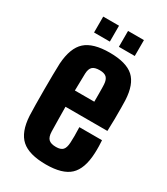

<svg xmlns="http://www.w3.org/2000/svg" viewBox="-187 -827 803 921"><g transform="rotate(30 215.0 -367.0)"><path d="M221.5 9Q128 9 85.2 -29Q42.5 -67 37.5 -154.5Q36.5 -177.5 36 -215.8Q35.5 -254 35.5 -297.5Q35.5 -341 36 -380.2Q36.5 -419.5 37.5 -443.5Q43.5 -533 85.8 -571Q128 -609 220 -609Q311.5 -609 352.8 -571.8Q394 -534.5 398 -448.5Q398.5 -436.5 398.8 -408.2Q399 -380 398.8 -345Q398.5 -310 397 -278H165Q165 -243.5 165.8 -209.2Q166.5 -175 167 -141Q168 -112 180.5 -100Q193 -88 221.5 -88Q247.5 -88 258.8 -100Q270 -112 271.5 -141Q272.5 -155 272.5 -177.2Q272.5 -199.5 271.5 -226.5H397Q398 -217 398.5 -194.5Q399 -172 398 -154.5Q394 -67 353.2 -29Q312.5 9 221.5 9ZM165 -368H272.5Q272.5 -389.5 272.5 -409.2Q272.5 -429 272.2 -443.2Q272 -457.5 271.5 -463Q270 -489 258.2 -500.5Q246.5 -512 220 -512Q192 -512 180 -500.5Q168 -489 167 -463Q166.5 -438.5 166 -415Q165.5 -391.5 165 -368ZM243 -655V-743H331V-655ZM105.5 -655V-743H193V-655Z"/></g></svg>

Font: Big Shoulders Display Thin ExtraBold
Style: Regular
Weight: 800
Version: Version 2.002